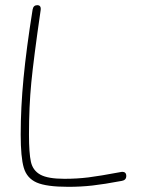

<svg xmlns="http://www.w3.org/2000/svg" viewBox="-20 -722 548 742"><path d="M60 -202Q60 -306 71 -420.5Q82 -535 106 -685Q109 -702 124 -702Q140 -702 137 -682Q110 -496 101 -403Q92 -310 92 -202Q92 -130 99.5 -96.5Q107 -63 136 -47Q165 -31 229 -31Q278 -31 322 -36.5Q366 -42 446 -57L452 -58Q468 -58 468 -42Q468 -26 451 -23Q382 -10 337 -5Q292 0 244 0Q160 0 122 -16.5Q84 -33 72 -73.5Q60 -114 60 -202Z"/></svg>

Font: Mali ExtraLight
Style: Regular
Weight: 275
Version: Version 1.000; ttfautohint (v1.6)